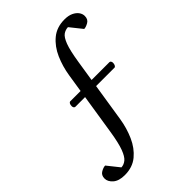

<svg xmlns="http://www.w3.org/2000/svg" viewBox="-323 -754 1090 1090"><g transform="rotate(-45 222.0 -209.0)"><path d="M20.5 224.6Q-26.4 224.6 -50.8 203.4Q-75.2 182.1 -75.2 156.7Q-75.2 129.9 -54.9 118.4Q-34.7 106.9 -20.5 106.9L37.6 179.7Q58.6 178.7 76.4 164.1Q94.2 149.4 108.9 110.1Q123.5 70.8 135.3 -2.9L173.8 -248.5H95.2Q89.4 -249 86.4 -254.2Q83.5 -259.3 83.5 -265.1Q83.5 -286.1 95.2 -291H180.2L197.3 -399.9Q207 -461.9 231.4 -517.6Q255.9 -573.2 298.1 -608.2Q340.3 -643.1 402.8 -643.1Q434.1 -643.1 455.3 -633.1Q476.6 -623 487.5 -607.7Q498.5 -592.3 498.5 -575.2Q498.5 -548.3 478.3 -536.9Q458 -525.4 443.8 -525.4L385.7 -598.1Q364.7 -597.2 347.4 -585.2Q330.1 -573.2 315.4 -534.9Q300.8 -496.6 288.1 -415.5L268.6 -291H412.1Q418 -290.5 420.9 -285.4Q423.8 -280.3 423.8 -274.4Q423.8 -265.1 420.7 -258.1Q417.5 -251 412.1 -248.5H262.2L226.1 -18.6Q216.3 43.5 191.7 99.1Q167 154.8 125 189.7Q83 224.6 20.5 224.6Z"/></g></svg>

Font: Gelasio
Style: Regular
Weight: 400
Designer: Eben Sorkin
Foundry: Eben Sorkin
Version: Version 1.008